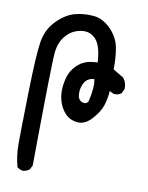

<svg xmlns="http://www.w3.org/2000/svg" viewBox="-84 -812 668 867"><g transform="rotate(10 250.0 -378.5)"><path d="M82 -5.9Q66.4 -7.8 54.7 -17.6Q41 -67.4 41 -122.1Q41 -176.8 44.9 -355.5Q48.8 -534.2 58.6 -593.3Q68.4 -652.3 108.4 -692.4Q148.4 -732.4 189.9 -743.2Q231.4 -753.9 274.4 -750Q317.4 -746.1 353.5 -710Q389.6 -673.8 398.4 -627Q407.2 -580.1 405.3 -528.3L454.1 -499Q471.7 -477.5 469.7 -448.2L460 -428.7Q446.3 -417 424.8 -418.9L405.3 -428.7Q403.3 -393.6 392.6 -361.3Q381.8 -329.1 350.6 -294.9Q319.3 -260.7 284.2 -264.6Q249 -268.6 228 -292Q207 -315.4 198.2 -346.7Q189.5 -377.9 192.4 -408.2Q195.3 -438.5 203.6 -462.9Q211.9 -487.3 232.4 -508.8Q252.9 -530.3 277.3 -538.1Q301.8 -545.9 329.1 -545.9Q325.2 -621.1 298.8 -650.4Q272.5 -679.7 231.9 -673.8Q191.4 -668 164.1 -637.7Q136.7 -607.4 130.9 -560.1Q125 -512.7 121.1 -37.1L111.3 -17.6Q97.7 -7.8 82 -5.9ZM319.3 -366.2Q335.9 -435.5 327.1 -469.7Q297.9 -467.8 284.2 -446.3Q270.5 -424.8 270.5 -395.5Q270.5 -366.2 290 -357.9Q309.6 -349.6 319.3 -366.2Z"/></g></svg>

Font: JasonHandwriting1
Style: Regular
Weight: 400
Version: Version 1.48.20